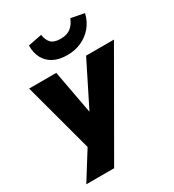

<svg xmlns="http://www.w3.org/2000/svg" viewBox="-218 -874 1067 1176"><g transform="rotate(-30 315.5 -285.5)"><path d="M41 180 181 -44 174 29 31 -503H223L282 -185H275L434 -503H631L238 180ZM338 -563Q280 -563 240.5 -584Q201 -605 181 -643Q161 -681 162 -732L259 -751Q265 -711 285.5 -690.5Q306 -670 352 -670Q397 -670 423.5 -691Q450 -712 465 -750L559 -732Q546 -679 514.5 -641.5Q483 -604 438 -583.5Q393 -563 338 -563Z"/></g></svg>

Font: Nunito Sans 8pt Black
Style: Italic
Weight: 900
Italic angle: -9°
Version: Version 3.101;gftools[0.9.27]